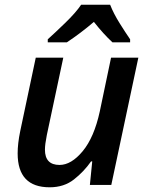

<svg xmlns="http://www.w3.org/2000/svg" viewBox="-20 -786 631 816"><path d="M191 10Q252 10 294.5 -23.5Q337 -57 367 -100H372L362 0H453L568 -541H452L404 -312Q380 -202 331.5 -143.5Q283 -85 233 -85Q171 -85 171 -150Q171 -172 179 -212L249 -541H132L66 -229Q55 -176 55 -134Q55 10 191 10ZM183 -606H264Q323 -645 379 -693Q420 -641 458 -606H533V-619Q513 -648 488 -688Q463 -728 448 -766H325Q302 -732 256.5 -688Q211 -644 183 -619Z"/></svg>

Font: Noto Sans UI Medium
Style: Italic
Weight: 500
Italic angle: -12°
Designer: Monotype Design Team
Foundry: Monotype Imaging Inc.
Version: Version 1.901